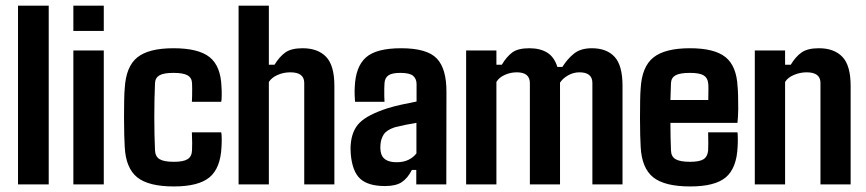

<svg xmlns="http://www.w3.org/2000/svg" viewBox="-20 -654 3071 681"><path d="M152.8 0H43.9V-633.8H152.8Z M348.1 -544.4H240.2V-633.8H348.1ZM348.1 0H240.2V-475.1H348.1Z M764.6 -293H660.6Q661.1 -300.3 661.4 -313.7Q661.6 -327.1 661.6 -340.6Q661.6 -354 661.1 -359.4Q660.2 -378.4 644.8 -387Q629.4 -395.5 595.2 -395.5Q561 -395.5 545.9 -387Q530.8 -378.4 529.8 -359.4Q527.3 -302.7 527.3 -239.3Q527.3 -175.8 529.8 -120.6Q530.8 -98.6 546.1 -89.4Q561.5 -80.1 596.7 -80.1Q630.4 -80.1 645.3 -89.4Q660.2 -98.6 661.1 -120.6Q661.6 -129.9 661.6 -146.7Q661.6 -163.6 660.6 -184.6H764.6Q766.1 -180.7 766.4 -163.3Q766.6 -146 765.6 -132.8Q762.2 -57.6 723.1 -25.1Q684.1 7.3 596.7 7.3Q506.8 7.3 466.6 -25.1Q426.3 -57.6 422.4 -132.8Q421.4 -146.5 420.7 -174.6Q419.9 -202.6 419.9 -235.4Q419.9 -268.1 420.4 -296.9Q420.9 -325.7 422.4 -340.8Q426.8 -418 467 -450.4Q507.3 -482.9 595.2 -482.9Q684.1 -482.9 723.6 -451.2Q763.2 -419.4 765.6 -345.7Q766.6 -333 766.4 -314.9Q766.1 -296.9 764.6 -293Z M933.6 0H826.2V-633.8H933.6V-424.3H953.6Q971.2 -453.1 992.2 -468Q1013.2 -482.9 1053.2 -482.9Q1107.4 -482.9 1136.7 -452.4Q1166 -421.9 1166 -349.6V0H1059.1V-359.9Q1059.1 -397.5 1009.8 -397.5Q985.8 -397.5 964.6 -388.2Q943.4 -378.9 933.6 -363.3Z M1345.7 5.9Q1286.1 5.9 1257.8 -19.8Q1229.5 -45.4 1224.1 -107.9Q1223.6 -114.7 1223.4 -125Q1223.1 -135.3 1224.1 -142.6Q1228 -191.4 1256.1 -219.2Q1284.2 -247.1 1354.5 -270Q1379.9 -277.8 1405.3 -283.2Q1430.7 -288.6 1457.5 -293.9V-355.5Q1457.5 -374.5 1445.3 -385Q1433.1 -395.5 1399.9 -395.5Q1371.1 -395.5 1358.2 -387Q1345.2 -378.4 1343.8 -359.4Q1343.3 -354 1343 -340.6Q1342.8 -327.1 1343 -313.7Q1343.3 -300.3 1343.8 -293H1239.3Q1238.8 -296.9 1238 -314.9Q1237.3 -333 1238.3 -345.7Q1241.2 -417.5 1277.8 -450.2Q1314.5 -482.9 1402.8 -482.9Q1494.6 -482.9 1529.3 -446.5Q1564 -410.2 1563.5 -327.1L1563 0H1456.5V-51.3H1440.9Q1425.8 -21.5 1404.8 -7.8Q1383.8 5.9 1345.7 5.9ZM1386.7 -78.6Q1411.6 -78.6 1429.2 -87.4Q1446.8 -96.2 1457 -109.9V-218.3Q1438 -215.3 1419.2 -211.4Q1400.4 -207.5 1380.4 -202.6Q1351.1 -192.9 1341.1 -177.2Q1331.1 -161.6 1329.6 -142.6Q1328.1 -127.4 1330.1 -117.2Q1335.4 -78.6 1386.7 -78.6Z M1740.7 0H1633.3V-475.1H1740.7V-424.3H1759.8Q1776.9 -453.1 1797.1 -468Q1817.4 -482.9 1857.4 -482.9Q1895.5 -482.9 1920.7 -467.5Q1945.8 -452.1 1957 -416.5H1974.6Q1992.2 -444.8 2015.9 -463.9Q2039.6 -482.9 2079.1 -482.9Q2131.8 -482.9 2159.9 -452.4Q2188 -421.9 2188 -349.6V0H2081.1V-359.9Q2081.1 -397.5 2035.2 -397.5Q2013.7 -397.5 1994.6 -386.5Q1975.6 -375.5 1966.3 -360.8V0H1859.4V-359.9Q1858.9 -397.5 1813 -397.5Q1790.5 -397.5 1770 -388.2Q1749.5 -378.9 1740.7 -363.3Z M2428.2 7.3Q2337.4 7.3 2296.9 -25.1Q2256.3 -57.6 2252.4 -132.8Q2251.5 -146.5 2250.7 -174.6Q2250 -202.6 2250 -235.4Q2250 -268.1 2250.5 -296.9Q2251 -325.7 2252.4 -340.8Q2256.8 -418 2297.9 -450.4Q2338.9 -482.9 2427.2 -482.9Q2514.2 -482.9 2553.5 -451.2Q2592.8 -419.4 2596.2 -345.7Q2597.2 -337.4 2597.9 -315.4Q2598.6 -293.5 2598.4 -267.1Q2598.1 -240.7 2595.7 -218.3H2357.9Q2357.9 -192.4 2358.4 -167.7Q2358.9 -143.1 2359.9 -120.6Q2360.4 -98.6 2376.2 -89.4Q2392.1 -80.1 2427.7 -80.1Q2461.4 -80.1 2475.6 -89.4Q2489.7 -98.6 2491.7 -120.6Q2492.7 -140.1 2491.7 -184.6H2595.7Q2596.7 -180.7 2596.9 -163.3Q2597.2 -146 2596.2 -132.8Q2592.8 -57.6 2554.4 -25.1Q2516.1 7.3 2428.2 7.3ZM2357.9 -299.3H2492.2Q2492.7 -320.8 2492.7 -338.4Q2492.7 -356 2491.7 -359.4Q2489.7 -378.4 2475.1 -387Q2460.4 -395.5 2427.2 -395.5Q2391.6 -395.5 2376.2 -387Q2360.8 -378.4 2359.9 -359.4Q2359.4 -345.2 2358.9 -330.1Q2358.4 -314.9 2357.9 -299.3Z M2764.6 0H2657.2V-475.1H2764.6V-424.3H2784.7Q2801.8 -453.1 2823.2 -468Q2844.7 -482.9 2884.3 -482.9Q2938.5 -482.9 2967.8 -452.4Q2997.1 -421.9 2997.1 -349.6V0H2890.1V-359.9Q2890.1 -397.5 2840.8 -397.5Q2817.9 -397.5 2795.9 -388.2Q2773.9 -378.9 2764.6 -363.3Z"/></svg>

Font: Agdasima
Style: Bold
Weight: 700
Width: 3
Designer: The DocRepair Project, Patric King
Foundry: Google
Version: Version 2.002